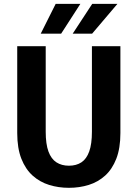

<svg xmlns="http://www.w3.org/2000/svg" viewBox="-20 -932 690 964"><path d="M326 11Q273.5 11 226.8 -3.5Q180 -18 144 -50.2Q108 -82.5 87.2 -135.2Q66.5 -188 66.5 -264V-700H209.5V-270.5Q209.5 -209 223.2 -171.5Q237 -134 263.2 -117Q289.5 -100 326 -100Q363 -100 388.8 -117Q414.5 -134 428 -171.5Q441.5 -209 441.5 -270.5V-700H584.5V-264Q584.5 -188 564 -135.2Q543.5 -82.5 507.8 -50.2Q472 -18 425.5 -3.5Q379 11 326 11ZM345 -763 443 -912.5H569.5L442.5 -763ZM184.5 -763 259.5 -912.5H383.5L287 -763Z"/></svg>

Font: Trispace Thin SemiBold
Style: Regular
Weight: 600
Version: Version 1.210